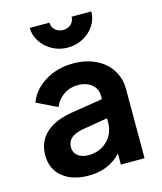

<svg xmlns="http://www.w3.org/2000/svg" viewBox="-118 -872 816 970"><g transform="rotate(-15 290.0 -387.0)"><path d="M39 -144Q39 -213 86 -258Q133 -303 227 -318L389 -344V-362Q389 -398 361.5 -421Q334 -444 289 -444Q247 -444 214.5 -421.5Q182 -399 167 -362L60 -414Q84 -478 148 -517Q212 -556 294 -556Q360 -556 411.5 -531.5Q463 -507 491.5 -462.5Q520 -418 520 -362V0H396V-58Q332 12 226 12Q140 12 89.5 -30Q39 -72 39 -144ZM250 -88Q311 -88 350 -126.5Q389 -165 389 -222V-244L252 -221Q213 -213 194 -195.5Q175 -178 175 -149Q175 -121 196 -104.5Q217 -88 250 -88ZM130 -786H233Q233 -763 249.5 -747.5Q266 -732 291 -732Q316 -732 332.5 -747.5Q349 -763 349 -786H452Q452 -747 430.5 -713.5Q409 -680 372 -660Q335 -640 291 -640Q248 -640 211 -660Q174 -680 152 -714Q130 -748 130 -786Z"/></g></svg>

Font: Evergrow Sans
Style: Bold
Weight: 700
Foundry: 10Web
Version: Version 1.000